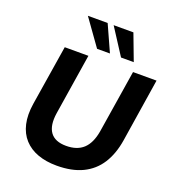

<svg xmlns="http://www.w3.org/2000/svg" viewBox="-165 -1067 1090 1205"><g transform="rotate(20 379.5 -464.5)"><path d="M351 11Q280 11 224.5 -9Q169 -29 132.5 -69Q96 -109 82.5 -168Q69 -227 81 -304L145 -705H303L239 -299Q226 -214 257.5 -170Q289 -126 364 -126Q437 -126 478.5 -164.5Q520 -203 534 -283L601 -705H758L692 -283Q677 -188 635 -122.5Q593 -57 522.5 -23Q452 11 351 11ZM499 -765 386 -940H518L584 -765ZM339 -765 214 -940H346L425 -765Z"/></g></svg>

Font: Nunito Sans 10pt ExtraBold
Style: Italic
Weight: 800
Italic angle: -9°
Designer: Vernon Adams
Foundry: Vernon Adams
Version: Version 3.101;gftools[0.9.27]